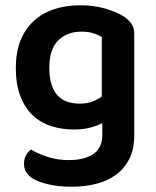

<svg xmlns="http://www.w3.org/2000/svg" viewBox="-20 -508 591 728"><path d="M368 -41Q348 -31 321.5 -24Q295 -17 260 -17Q215 -17 175 -29.5Q135 -42 105 -70Q75 -98 57.5 -142.5Q40 -187 40 -251Q40 -309 57.5 -353.5Q75 -398 107.5 -428Q140 -458 185 -473Q230 -488 285 -488Q337 -488 380.5 -475Q424 -462 450 -445Q468 -433 478.5 -418Q489 -403 489 -380V6Q489 57 470.5 94Q452 131 420 154.5Q388 178 345 189Q302 200 252 200Q200 200 161.5 190.5Q123 181 104 169Q71 148 71 113Q71 94 79 80Q87 66 98 59Q124 75 161 87Q198 99 240 99Q300 99 334 76Q368 53 368 2ZM281 -115Q310 -115 330.5 -123Q351 -131 366 -142V-368Q352 -376 333.5 -382Q315 -388 289 -388Q234 -388 200.5 -354.5Q167 -321 167 -251Q167 -213 175.5 -187Q184 -161 199.5 -145Q215 -129 236 -122Q257 -115 281 -115Z"/></svg>

Font: Baloo Da 2 SemiBold
Style: Regular
Weight: 600
Designer: Noopur Datye, Sulekha Rajkumar and Ek Type
Foundry: Ek Type
Version: Version 1.640;hotconv 1.0.111;makeotfexe 2.5.65597; ttfautoh